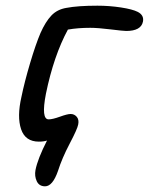

<svg xmlns="http://www.w3.org/2000/svg" viewBox="-20 -507 528 682"><path d="M140.1 154.8Q119.1 154.8 110.6 136.7Q102.1 118.7 106 97.2Q113.8 57.1 147 -7.8Q135.3 -3.9 118.2 -3.9Q69.8 -3.9 54.9 -48.1Q40 -92.3 56.2 -163.1Q66.9 -215.3 86.9 -282.7Q106.9 -350.1 124 -390.1Q141.6 -429.7 162.4 -451.7Q183.1 -473.6 215.8 -479Q256.8 -486.8 326.2 -486.8Q368.2 -486.8 409.7 -480.5Q451.2 -474.1 469.2 -464.8Q492.2 -453.1 487.8 -430.2Q481 -397 428.2 -397Q418.5 -397 372.8 -402.6Q327.1 -408.2 300.8 -408.2Q256.8 -408.2 221.2 -401.9Q170.9 -309.1 143.1 -173.8Q125.5 -83 152.8 -83Q166.5 -83 192.9 -92.5Q219.2 -102.1 231 -102.1Q244.1 -102.1 252.7 -92Q261.2 -82 257.8 -64.9Q254.9 -48.8 227.5 3.2Q200.2 55.2 186 100.1Q167 154.8 140.1 154.8Z"/></svg>

Font: Shantell Sans Irregular
Style: Italic
Weight: 400
Italic angle: -11.31°
Designer: Stephen Nixon, Anya Danilova, Shantell Martin
Foundry: Arrow Type
Version: Version 1.006;[9816181b4]